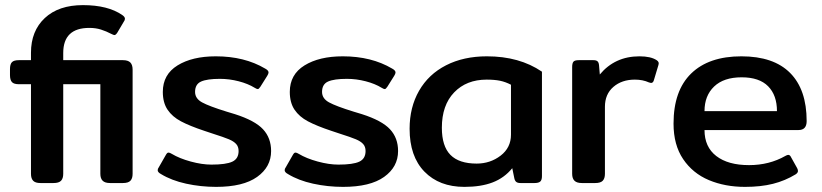

<svg xmlns="http://www.w3.org/2000/svg" viewBox="-20 -715 3210 750"><path d="M101 -36V-386H54Q34 -386 26.5 -394.5Q19 -403 19 -422V-445Q19 -464 26.5 -472Q34 -480 54 -480H101V-509Q101 -594 155 -644.5Q209 -695 304 -695Q402 -695 458 -656Q468 -649 468 -642Q468 -636 464 -631L438 -587Q432 -578 427 -578Q424 -578 416 -582Q395 -593 374.5 -599.5Q354 -606 329 -606Q227 -606 227 -508V-480H460Q480 -480 489 -471Q498 -462 498 -443V-36Q498 -18 489.5 -9Q481 0 460 0H410Q390 0 381 -9Q372 -18 372 -36V-386H227V-36Q227 -18 218.5 -9Q210 0 189 0H138Q118 0 109.5 -9Q101 -18 101 -36Z M609 -35Q596 -42 596 -50Q596 -56 600 -61L628 -110Q633 -119 638 -119Q643 -119 651 -114Q681 -96 725 -84Q769 -72 806 -72Q863 -72 887.5 -83.5Q912 -95 912 -125Q912 -142 902.5 -152.5Q893 -163 874 -171Q855 -179 811 -193Q811 -193 778 -204Q721 -223 687 -241Q653 -259 634.5 -286.5Q616 -314 616 -356Q616 -424 673.5 -459.5Q731 -495 823 -495Q935 -495 1016 -447Q1029 -440 1029 -432Q1029 -427 1024 -419L997 -376Q991 -367 987 -367Q983 -367 975 -372Q949 -388 912.5 -397.5Q876 -407 839 -407Q789 -407 765.5 -396.5Q742 -386 742 -356Q742 -330 769.5 -315Q797 -300 865 -279L898 -269Q976 -244 1007.5 -210Q1039 -176 1039 -125Q1039 -63 984.5 -24Q930 15 824 15Q764 15 707 2.5Q650 -10 609 -35Z M1105 -35Q1092 -42 1092 -50Q1092 -56 1096 -61L1124 -110Q1129 -119 1134 -119Q1139 -119 1147 -114Q1177 -96 1221 -84Q1265 -72 1302 -72Q1359 -72 1383.5 -83.5Q1408 -95 1408 -125Q1408 -142 1398.5 -152.5Q1389 -163 1370 -171Q1351 -179 1307 -193Q1307 -193 1274 -204Q1217 -223 1183 -241Q1149 -259 1130.5 -286.5Q1112 -314 1112 -356Q1112 -424 1169.5 -459.5Q1227 -495 1319 -495Q1431 -495 1512 -447Q1525 -440 1525 -432Q1525 -427 1520 -419L1493 -376Q1487 -367 1483 -367Q1479 -367 1471 -372Q1445 -388 1408.5 -397.5Q1372 -407 1335 -407Q1285 -407 1261.5 -396.5Q1238 -386 1238 -356Q1238 -330 1265.5 -315Q1293 -300 1361 -279L1394 -269Q1472 -244 1503.5 -210Q1535 -176 1535 -125Q1535 -63 1480.5 -24Q1426 15 1320 15Q1260 15 1203 2.5Q1146 -10 1105 -35Z M1580 -212Q1580 -296 1617 -360.5Q1654 -425 1722.5 -460Q1791 -495 1882 -495Q2009 -495 2097 -435V-27Q2097 -12 2090.5 -6Q2084 0 2068 0H2013Q2002 0 1996.5 -4.5Q1991 -9 1989 -19L1981 -58Q1950 -20 1904.5 -2.5Q1859 15 1794 15Q1696 15 1638 -44.5Q1580 -104 1580 -212ZM1976 -189V-384Q1955 -395 1933.5 -399.5Q1912 -404 1881 -404Q1802 -404 1754 -354Q1706 -304 1706 -216Q1706 -144 1739.5 -110Q1773 -76 1842 -76Q1895 -76 1935.5 -107Q1976 -138 1976 -189Z M2215 -36V-453Q2215 -468 2220 -474Q2225 -480 2241 -480H2298Q2309 -480 2314 -475.5Q2319 -471 2320 -460L2323 -424Q2382 -495 2478 -495Q2522 -495 2545 -480Q2551 -476 2552.5 -471.5Q2554 -467 2552 -461L2534 -401Q2531 -391 2523 -391L2515 -393Q2491 -404 2460 -404Q2409 -404 2376 -375.5Q2343 -347 2343 -298V-36Q2343 -18 2334.5 -9Q2326 0 2305 0H2253Q2233 0 2224 -9Q2215 -18 2215 -36Z M2611 -232Q2611 -361 2680 -428Q2749 -495 2876 -495Q3002 -495 3066.5 -430Q3131 -365 3131 -242Q3131 -207 3099 -207H2732Q2732 -141 2778 -105.5Q2824 -70 2906 -70Q2985 -70 3048 -106Q3055 -110 3059 -110Q3066 -110 3070 -101L3094 -58Q3097 -52 3097 -47Q3097 -40 3088 -34Q3047 -9 2999.5 3Q2952 15 2890 15Q2812 15 2749 -11.5Q2686 -38 2648.5 -93.5Q2611 -149 2611 -232ZM3015 -281Q3015 -343 2980.5 -378Q2946 -413 2877 -413Q2807 -413 2769.5 -377Q2732 -341 2732 -281Z"/></svg>

Font: Mitr
Style: Regular
Weight: 400
Designer: Thanarat Vachiruckul
Foundry: Cadson Demak
Version: Version 1.003